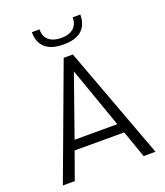

<svg xmlns="http://www.w3.org/2000/svg" viewBox="-159 -999 954 1107"><g transform="rotate(-20 318.0 -446.0)"><path d="M316.9 -762.2Q242.7 -762.2 205.3 -795.2Q168 -828.1 168 -891.6H214.8Q214.8 -847.7 241.7 -825Q268.6 -802.2 316.9 -802.2Q365.2 -802.2 391.8 -825.2Q418.5 -848.1 418.5 -891.6H465.3Q465.3 -827.6 427.7 -794.9Q390.1 -762.2 316.9 -762.2ZM33.7 0 290 -689.9H346.2L602.1 0H529.3L470.7 -166.5H166.5L106.9 0ZM187.5 -224.6H449.7L318.4 -596.2Z"/></g></svg>

Font: HK Grotesk Legacy
Style: Regular
Weight: 400
Designer: Alfredo Marco Pradil
Foundry: Hanken Design Co.
Version: Version 2.022;PS 002.022;hotconv 1.0.88;makeotf.lib2.5.64775